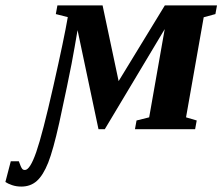

<svg xmlns="http://www.w3.org/2000/svg" viewBox="-145 -479 826 712"><path d="M106.4 -415.5 62 -426.8 67.9 -459H235.4L294.9 -178.2L466.3 -459H659.7L653.8 -426.8L610.4 -415L544.9 -43.9L584.5 -32.2L578.6 0H355.5L361.3 -32.2L408.2 -43.9L465.8 -371.1L243.7 0H220.2L142.6 -367.2Q131.8 -302.7 120.4 -242.2Q108.9 -181.6 74.7 -23.4Q52.2 77.6 33.7 124.3Q15.1 170.9 -8.3 191.9Q-31.7 212.9 -65.9 212.9Q-84.5 212.9 -100.3 207.5Q-116.2 202.1 -125 195.8L-105 119.1H-75.2L-68.4 136.7Q-64.9 145 -61.8 148.2Q-58.6 151.4 -52.7 151.4Q-33.7 151.4 -10.5 84.7Q12.7 18.1 53 -160.2Q93.3 -338.4 106.4 -415.5Z"/></svg>

Font: Tinos
Style: Bold Italic
Weight: 700
Italic angle: -16.333°
Designer: Steve Matteson
Foundry: Monotype Imaging Inc.
Version: Version 1.23